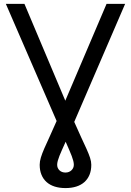

<svg xmlns="http://www.w3.org/2000/svg" viewBox="-20 -747 671 983"><path d="M105.1 -727.3 314.3 -231.5 525.6 -727.3H620.7L360.1 -122.9Q379.6 -77.8 395.6 -44Q411.6 -10.3 423.1 15.6Q434.7 41.5 441.1 60.9Q447.4 80.3 447.4 96.6Q447.4 125.4 438.4 147.5Q429.3 169.7 412.3 185Q395.2 200.3 370.7 208.1Q346.2 215.9 315.3 215.9Q284.4 215.9 259.9 208.1Q235.4 200.3 218.4 185Q201.3 169.7 192.3 147.5Q183.2 125.4 183.2 96.6Q183.2 79.2 189.3 59.3Q195.3 39.4 206.7 13.3Q218 -12.8 234 -47.1Q250 -81.3 269.9 -127.5L9.9 -727.3ZM316.1 -21.3Q306.1 1.4 297.9 19.2Q289.8 36.9 284.3 51.1Q278.8 65.3 275.7 76.5Q272.7 87.7 272.7 96.6Q272.7 113.6 284.4 125Q296.2 136.4 315.3 136.4Q324.9 136.4 332.7 133.2Q340.6 130 346.2 124.5Q351.9 119 354.9 111.9Q358 104.8 358 96.6Q358 87.7 355.3 76.9Q352.6 66.1 347.3 52Q342 38 334.2 20.1Q326.3 2.1 316.1 -21.3Z"/></svg>

Font: Fast_Sans
Style: Regular
Weight: 400
Designer: Rasmus Andersson
Foundry: rsms
Version: Version 3.018;git-588b23468